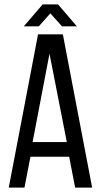

<svg xmlns="http://www.w3.org/2000/svg" viewBox="-20 -857 462 877"><path d="M20 0 153.8 -700.2H267.1L400.9 0H323.2L295.9 -141.1H119.1L91.8 0ZM88.9 -736.8 174.8 -836.9H245.1L331.1 -736.8H263.2L210 -795.9L157.2 -736.8ZM128.9 -208H285.2L206.1 -611.8Z"/></svg>

Font: Bebas Neue Regular
Style: Regular
Weight: 400
Designer: Ryoichi Tsunekawa
Foundry: Ryoichi Tsunekawa
Version: Version 001.003